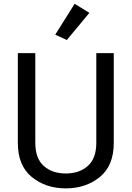

<svg xmlns="http://www.w3.org/2000/svg" viewBox="-20 -996 706 1030"><path d="M75.7 -229.5V-710.9H169.4V-229.5Q169.4 -146.5 214.6 -106Q259.8 -65.4 333 -65.4Q406.2 -65.4 451.4 -106Q496.6 -146.5 496.6 -229.5V-710.9H590.3V-229.5Q590.3 -107.4 515.4 -46.4Q440.4 14.6 333 14.6Q225.6 14.6 150.6 -46.4Q75.7 -107.4 75.7 -229.5ZM276.4 -810.1 380.4 -975.6 459.5 -927.2 338.4 -781.2Z"/></svg>

Font: RobotoFlex
Style: Regular
Weight: 400
Designer: Berlow after Robertson
Foundry: Google
Version: Version 2.136